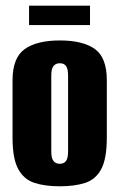

<svg xmlns="http://www.w3.org/2000/svg" viewBox="-20 -646 419 674"><path d="M190 8Q138 8 101 -4Q64 -16 44 -52.5Q24 -89 24 -163V-364Q24 -443 66.5 -473.5Q109 -504 190 -504Q271 -504 313 -474Q355 -444 355 -364V-164Q355 -89 335.5 -52.5Q316 -16 279 -4Q242 8 190 8ZM190 -71Q204 -71 211.5 -80.5Q219 -90 219 -115V-381Q219 -404 212 -414Q205 -424 190 -424Q176 -424 168 -414.5Q160 -405 160 -381V-115Q160 -90 168 -80.5Q176 -71 190 -71ZM82 -558V-626H296V-558Z"/></svg>

Font: Alumni Sans ExtraBold
Style: Regular
Weight: 800
Designer: Robert E. Leuschke
Foundry: Robert E. Leuschke
Version: Version 1.018